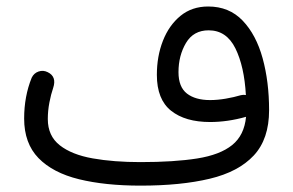

<svg xmlns="http://www.w3.org/2000/svg" viewBox="-20 -544 908 594"><path d="M54.7 -177.2Q54.7 -246.1 78.1 -303.7Q85 -317.9 99.4 -322.8Q113.8 -327.6 127.4 -320.8Q156.2 -307.1 144.5 -272Q137.7 -252.4 132.8 -226.8Q127.9 -201.2 127.9 -175.8Q127.9 -123.5 165 -94.5Q202.1 -65.4 266.8 -54Q331.5 -42.5 414.6 -42.5Q519 -42.5 589.8 -53.7Q660.6 -64.9 698.2 -95.2Q735.8 -125.5 741.2 -182.6Q684.1 -166.5 629.9 -166.5Q553.2 -166.5 509.3 -201.4Q465.3 -236.3 465.3 -312.5Q465.3 -370.1 484.1 -418Q502.9 -465.8 538.3 -494.9Q573.7 -523.9 624 -523.9Q689 -523.9 730.7 -480.2Q772.5 -436.5 792.5 -363.8Q812.5 -291 812.5 -203.1Q812.5 -113.8 765.1 -63Q717.8 -12.2 628.7 9Q539.6 30.3 414.6 30.3Q305.2 30.3 224.4 10.5Q143.6 -9.3 99.1 -54.9Q54.7 -100.6 54.7 -177.2ZM532.2 -320.8Q532.2 -274.9 558.3 -254.6Q584.5 -234.4 629.9 -234.4Q652.8 -234.4 678.5 -238.8Q704.1 -243.2 725.1 -249.5Q732.9 -251.5 740.7 -250Q735.8 -338.4 708.3 -394.3Q680.7 -450.2 625.5 -450.2Q578.6 -450.2 555.4 -411.1Q532.2 -372.1 532.2 -320.8Z"/></svg>

Font: Mikhak-DS1-FD Regular
Style: Regular
Weight: 400
Designer: Amin Abedi
Version: Version 3.2